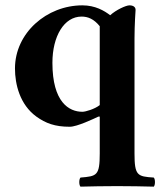

<svg xmlns="http://www.w3.org/2000/svg" viewBox="-20 -464 613 718"><path d="M483 110V-321C483 -371 487 -427 487 -427C487 -438 478 -444 464 -444C451 -444 414 -427 392 -407C370 -424 336 -444 288 -444C155 -444 36 -341 36 -208C36 -149 54 -73 116 -28C151 -3 185 10 241 10C268 10 331 -20 348 -28H353V110C353 193 342 195 281 200C275 206 275 228 281 234C323 233 365 232 418 232C471 232 512 233 555 234C561 228 561 206 555 200C494 196 483 193 483 110ZM353 -71C334 -56 300 -46 288 -46C238 -46 176 -82 176 -229C176 -329 220 -402 285 -402C309 -402 331 -393 353 -366Z"/></svg>

Font: Libertinus Serif
Style: Bold
Weight: 700
Designer: Philipp H. Poll, Khaled Hosny
Foundry: Caleb Maclennan
Version: Version 7.050;RELEASE